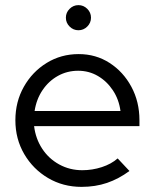

<svg xmlns="http://www.w3.org/2000/svg" viewBox="-20 -720 604 749"><path d="M298 9Q226 9 167.5 -25.5Q109 -60 74.5 -119Q40 -178 40 -251Q40 -323 73 -381.5Q106 -440 162 -474.5Q218 -509 287 -509Q354 -509 407.5 -474.5Q461 -440 492.5 -381.5Q524 -323 524 -251V-228H113Q119 -179 144.5 -140Q170 -101 211 -78.5Q252 -56 301 -56Q340 -56 377 -68Q414 -80 439 -102L485 -53Q443 -22 397.5 -6.5Q352 9 298 9ZM115 -287H450Q444 -332 420.5 -367.5Q397 -403 362 -423.5Q327 -444 285 -444Q242 -444 206 -424Q170 -404 146 -368.5Q122 -333 115 -287ZM286 -602Q266 -602 251.5 -616.5Q237 -631 237 -651Q237 -671 251.5 -685.5Q266 -700 286 -700Q306 -700 320.5 -685.5Q335 -671 335 -651Q335 -631 320.5 -616.5Q306 -602 286 -602Z"/></svg>

Font: Red Hat Display Variable
Style: Regular
Weight: 400
Designer: Pentagram, MCKL
Foundry: Pentagram, MCKL
Version: Version 1.021